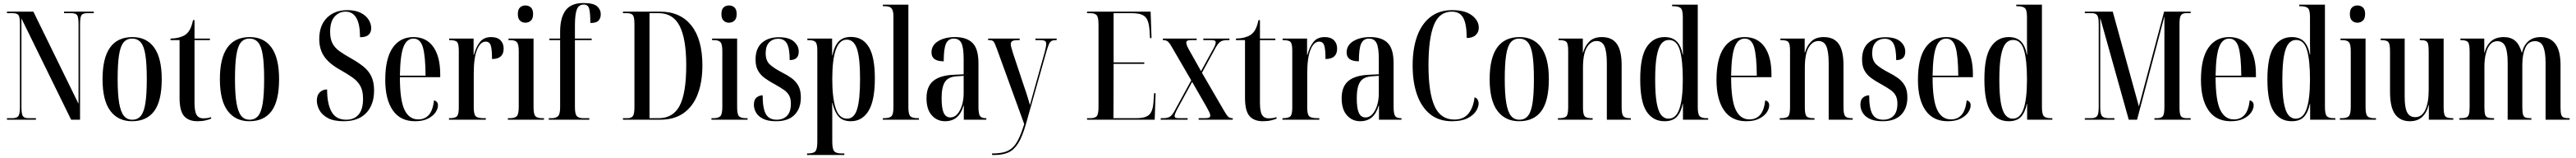

<svg xmlns="http://www.w3.org/2000/svg" viewBox="-20 -791 17055 1044"><path d="M26 0V-10H60Q92 -10 102 -24.5Q112 -39 112 -85V-631Q112 -677 103 -690.5Q94 -704 64 -704H26V-714H201L500 -105V-631Q500 -677 491 -690.5Q482 -704 452 -704H404V-714H601V-704H558Q527 -704 518.5 -689.5Q510 -675 510 -629V0H451L122 -669V-85Q122 -39 131 -24.5Q140 -10 170 -10H218V0Z M854 10Q762 10 710.5 -58.5Q659 -127 659 -268Q659 -546 857 -546Q951 -546 1001 -476.5Q1051 -407 1051 -268Q1051 -125 1001.5 -57.5Q952 10 854 10ZM856 0Q892 0 913 -26Q934 -52 943 -111Q952 -170 952 -268Q952 -368 943 -426.5Q934 -485 912.5 -510.5Q891 -536 855 -536Q819 -536 798 -510.5Q777 -485 768 -426.5Q759 -368 759 -268Q759 -169 769 -110.5Q779 -52 800 -26Q821 0 856 0Z M1287 10Q1229 10 1199 -24Q1169 -58 1169 -145V-526H1109V-536Q1142 -537 1166 -543.5Q1190 -550 1207 -561Q1229 -577 1240.5 -602Q1252 -627 1258 -658H1268V-536H1370V-526H1268V-113Q1268 -54 1282 -31.5Q1296 -9 1327 -9Q1338 -9 1350 -10.5Q1362 -12 1378 -17V-7Q1364 -1 1341 4.5Q1318 10 1287 10Z M1631 10Q1539 10 1487.5 -58.5Q1436 -127 1436 -268Q1436 -546 1634 -546Q1728 -546 1778 -476.5Q1828 -407 1828 -268Q1828 -125 1778.5 -57.5Q1729 10 1631 10ZM1633 0Q1669 0 1690 -26Q1711 -52 1720 -111Q1729 -170 1729 -268Q1729 -368 1720 -426.5Q1711 -485 1689.5 -510.5Q1668 -536 1632 -536Q1596 -536 1575 -510.5Q1554 -485 1545 -426.5Q1536 -368 1536 -268Q1536 -169 1546 -110.5Q1556 -52 1577 -26Q1598 0 1633 0Z M2256 10Q2188 10 2149 -12Q2110 -34 2094 -65.5Q2078 -97 2078 -126Q2078 -162 2097.5 -181Q2117 -200 2146 -200Q2146 -105 2175.5 -52.5Q2205 0 2272 0Q2326 0 2355 -34.5Q2384 -69 2384 -138Q2384 -191 2366 -223Q2348 -255 2315.5 -278Q2283 -301 2237 -327Q2162 -368 2128 -416Q2094 -464 2094 -533Q2094 -623 2145 -673.5Q2196 -724 2280 -724Q2333 -724 2368 -706.5Q2403 -689 2420.5 -661.5Q2438 -634 2438 -605Q2438 -577 2420.5 -561Q2403 -545 2364 -545Q2364 -714 2268 -714Q2225 -714 2195.5 -681Q2166 -648 2166 -581Q2166 -534 2181.5 -504.5Q2197 -475 2228.5 -452.5Q2260 -430 2307 -404Q2355 -377 2388.5 -349.5Q2422 -322 2439.5 -285Q2457 -248 2457 -193Q2457 -99 2405 -44.5Q2353 10 2256 10Z M2728 10Q2631 10 2581 -62Q2531 -134 2531 -263Q2531 -404 2580 -475Q2629 -546 2718 -546Q2803 -546 2849 -481.5Q2895 -417 2895 -300V-281H2628Q2628 -129 2658.5 -65.5Q2689 -2 2749 -2Q2793 -2 2819.5 -31.5Q2846 -61 2854 -128Q2880 -121 2880 -95Q2880 -72 2863.5 -48Q2847 -24 2813.5 -7Q2780 10 2728 10ZM2798 -291Q2797 -423 2780 -479.5Q2763 -536 2718 -536Q2673 -536 2651.5 -480.5Q2630 -425 2628 -291Z M2953 0V-10H2954Q2994 -10 3006 -23Q3018 -36 3018 -80V-457Q3018 -501 3006.5 -513.5Q2995 -526 2956 -526H2954V-536H3116V-428H3118Q3132 -481 3158 -513.5Q3184 -546 3233 -546Q3273 -546 3294 -525Q3315 -504 3315 -470Q3315 -401 3238 -401Q3238 -466 3229.5 -491Q3221 -516 3196 -516Q3161 -516 3139 -463Q3117 -410 3117 -305V-80Q3117 -36 3130 -23Q3143 -10 3186 -10H3197V0Z M3459 -641Q3438 -641 3423.5 -654.5Q3409 -668 3409 -698Q3409 -729 3423.5 -742Q3438 -755 3459 -755Q3480 -755 3495 -742Q3510 -729 3510 -698Q3510 -668 3495 -654.5Q3480 -641 3459 -641ZM3343 0V-10H3355Q3389 -10 3402 -23.5Q3415 -37 3415 -85V-453Q3415 -499 3402.5 -512.5Q3390 -526 3358 -526H3347V-536H3513V-83Q3513 -36 3525.5 -23Q3538 -10 3572 -10H3582V0Z M3614 0V-10H3634Q3658 -10 3673.5 -22Q3689 -34 3689 -82V-526H3618V-536H3689V-582Q3689 -673 3725 -722Q3761 -771 3843 -771Q3909 -771 3933.5 -749.5Q3958 -728 3958 -697Q3958 -670 3943 -654.5Q3928 -639 3889 -639Q3889 -705 3881.5 -733Q3874 -761 3846 -761Q3813 -761 3800 -729.5Q3787 -698 3787 -622V-536H3898V-526H3787V-82Q3787 -34 3801.5 -22Q3816 -10 3841 -10H3882V0Z M4105 0V-10H4134Q4161 -10 4171 -24.5Q4181 -39 4181 -83V-633Q4181 -678 4170.5 -691Q4160 -704 4132 -704H4105V-714H4352Q4485 -714 4558 -622.5Q4631 -531 4631 -359Q4631 -249 4600 -168.5Q4569 -88 4507 -44Q4445 0 4352 0ZM4341 -10Q4437 -10 4480.5 -92.5Q4524 -175 4524 -360Q4524 -534 4480.5 -619Q4437 -704 4342 -704H4281V-10Z M4807 -641Q4786 -641 4771.5 -654.5Q4757 -668 4757 -698Q4757 -729 4771.5 -742Q4786 -755 4807 -755Q4828 -755 4843 -742Q4858 -729 4858 -698Q4858 -668 4843 -654.5Q4828 -641 4807 -641ZM4691 0V-10H4703Q4737 -10 4750 -23.5Q4763 -37 4763 -85V-453Q4763 -499 4750.5 -512.5Q4738 -526 4706 -526H4695V-536H4861V-83Q4861 -36 4873.5 -23Q4886 -10 4920 -10H4930V0Z M5119 10Q5065 10 5033 -6Q5001 -22 4986.5 -47Q4972 -72 4972 -99Q4972 -132 4989.5 -146.5Q5007 -161 5030 -161Q5030 -76 5051 -38Q5072 0 5123 0Q5166 0 5191.5 -26Q5217 -52 5217 -106Q5217 -139 5205.5 -160Q5194 -181 5171 -197Q5148 -213 5114 -232Q5073 -254 5044 -275Q5015 -296 4999 -325Q4983 -354 4983 -398Q4983 -471 5025 -508Q5067 -545 5138 -545Q5204 -545 5236.5 -517Q5269 -489 5269 -450Q5269 -394 5209 -394Q5209 -469 5191.5 -502Q5174 -535 5133 -535Q5097 -535 5073.5 -511Q5050 -487 5050 -439Q5050 -391 5076.5 -366Q5103 -341 5157 -313Q5193 -295 5221 -275Q5249 -255 5266 -225Q5283 -195 5283 -147Q5283 -75 5241.5 -32.5Q5200 10 5119 10Z M5324 233V223H5329Q5367 223 5379.5 208.5Q5392 194 5392 144V-458Q5392 -504 5378.5 -515Q5365 -526 5334 -526H5326V-536H5490V-425H5492Q5505 -487 5533.5 -517Q5562 -547 5615 -547Q5692 -547 5732.5 -481.5Q5773 -416 5773 -273Q5773 -126 5731 -58Q5689 10 5614 10Q5561 10 5533.5 -20.5Q5506 -51 5492 -111H5490Q5491 -75 5491 -40.5Q5491 -6 5491 29V144Q5491 194 5504 208.5Q5517 223 5554 223H5571V233ZM5589 -7Q5636 -7 5655.5 -69.5Q5675 -132 5675 -267Q5675 -411 5654 -470Q5633 -529 5587 -529Q5491 -529 5491 -268Q5491 -145 5513.5 -76Q5536 -7 5589 -7Z M5826 0V-10H5832Q5870 -10 5883 -23Q5896 -36 5896 -83V-682Q5896 -713 5888.5 -727.5Q5881 -742 5868 -746Q5855 -750 5838 -750H5826V-760H5995V-83Q5995 -36 6008 -23Q6021 -10 6059 -10H6065V0Z M6238 10Q6185 10 6150 -29Q6115 -68 6115 -142Q6115 -219 6159.5 -256Q6204 -293 6295 -297L6361 -300V-401Q6361 -477 6346 -506.5Q6331 -536 6296 -536Q6260 -536 6244.5 -503.5Q6229 -471 6229 -386Q6148 -386 6148 -444Q6148 -492 6192 -519Q6236 -546 6304 -546Q6381 -546 6420 -507Q6459 -468 6459 -373V-86Q6459 -38 6469.5 -24Q6480 -10 6508 -10H6511V0H6362V-93H6360Q6331 10 6238 10ZM6273 -15Q6299 -15 6318.5 -36.5Q6338 -58 6349.5 -94Q6361 -130 6361 -175V-290L6318 -287Q6259 -284 6237 -249.5Q6215 -215 6215 -143Q6215 -75 6229 -45Q6243 -15 6273 -15Z M6549 223Q6593 223 6625 215.5Q6657 208 6681 187.5Q6705 167 6724 128.5Q6743 90 6762 29L6580 -471Q6567 -507 6559 -516.5Q6551 -526 6529 -526H6523V-536H6732V-526H6726Q6695 -526 6684 -520Q6673 -514 6673 -500Q6673 -490 6677.5 -474.5Q6682 -459 6688 -439L6757 -232Q6769 -198 6775 -179.5Q6781 -161 6786 -144Q6791 -127 6800 -97Q6807 -121 6815.5 -154Q6824 -187 6834 -220L6897 -444Q6908 -487 6908 -502Q6908 -514 6899.5 -520Q6891 -526 6863 -526H6836V-536H6977V-526H6972Q6954 -526 6943.5 -520.5Q6933 -515 6926 -499.5Q6919 -484 6910 -454L6773 30Q6749 114 6721 157.5Q6693 201 6655.5 217Q6618 233 6567 233H6549Z M7178 0V-10H7200Q7229 -10 7241.5 -22.5Q7254 -35 7254 -84V-628Q7254 -678 7241.5 -691Q7229 -704 7200 -704H7178V-714H7599L7605 -539H7595L7592 -589Q7589 -634 7577.5 -659Q7566 -684 7541 -694Q7516 -704 7472 -704H7354V-379H7557V-369H7354L7353 -10H7500Q7543 -10 7567.5 -19.5Q7592 -29 7603.5 -52Q7615 -75 7618 -116L7622 -175H7632L7626 0Z M7666 0V-10H7679Q7710 -10 7726 -19.5Q7742 -29 7759 -61L7868 -260L7741 -478Q7724 -508 7712.5 -517Q7701 -526 7682 -526H7680V-536H7904V-526H7873Q7850 -526 7842.5 -522Q7835 -518 7835 -509Q7835 -493 7859 -452L7933 -321L8006 -454Q8018 -474 8024 -488.5Q8030 -503 8030 -511Q8030 -519 8023.5 -522.5Q8017 -526 7997 -526H7948V-536H8121V-526H8109Q8079 -526 8063.5 -517Q8048 -508 8030 -477L7939 -310L8086 -58Q8103 -28 8114 -19Q8125 -10 8141 -10H8143V0H7917V-10H7955Q7978 -10 7986 -14Q7994 -18 7994 -27Q7994 -36 7987.5 -50Q7981 -64 7969 -85L7874 -250L7781 -80Q7758 -38 7758 -25Q7758 -16 7764.5 -13Q7771 -10 7788 -10H7844V0Z M8342 10Q8284 10 8254 -24Q8224 -58 8224 -145V-526H8164V-536Q8197 -537 8221 -543.5Q8245 -550 8262 -561Q8284 -577 8295.5 -602Q8307 -627 8313 -658H8323V-536H8425V-526H8323V-113Q8323 -54 8337 -31.5Q8351 -9 8382 -9Q8393 -9 8405 -10.5Q8417 -12 8433 -17V-7Q8419 -1 8396 4.5Q8373 10 8342 10Z M8472 0V-10H8473Q8513 -10 8525 -23Q8537 -36 8537 -80V-457Q8537 -501 8525.5 -513.5Q8514 -526 8475 -526H8473V-536H8635V-428H8637Q8651 -481 8677 -513.5Q8703 -546 8752 -546Q8792 -546 8813 -525Q8834 -504 8834 -470Q8834 -401 8757 -401Q8757 -466 8748.5 -491Q8740 -516 8715 -516Q8680 -516 8658 -463Q8636 -410 8636 -305V-80Q8636 -36 8649 -23Q8662 -10 8705 -10H8716V0Z M8987 10Q8934 10 8899 -29Q8864 -68 8864 -142Q8864 -219 8908.5 -256Q8953 -293 9044 -297L9110 -300V-401Q9110 -477 9095 -506.5Q9080 -536 9045 -536Q9009 -536 8993.5 -503.5Q8978 -471 8978 -386Q8897 -386 8897 -444Q8897 -492 8941 -519Q8985 -546 9053 -546Q9130 -546 9169 -507Q9208 -468 9208 -373V-86Q9208 -38 9218.5 -24Q9229 -10 9257 -10H9260V0H9111V-93H9109Q9080 10 8987 10ZM9022 -15Q9048 -15 9067.5 -36.5Q9087 -58 9098.5 -94Q9110 -130 9110 -175V-290L9067 -287Q9008 -284 8986 -249.5Q8964 -215 8964 -143Q8964 -75 8978 -45Q8992 -15 9022 -15Z M9594 10Q9508 10 9450.5 -36Q9393 -82 9363.5 -164.5Q9334 -247 9334 -359Q9334 -469 9363.5 -551Q9393 -633 9451.5 -678.5Q9510 -724 9596 -724Q9681 -724 9726.5 -689.5Q9772 -655 9772 -608Q9772 -578 9751.5 -559Q9731 -540 9692 -540Q9692 -631 9669.5 -672.5Q9647 -714 9593 -714Q9510 -714 9474.5 -625Q9439 -536 9439 -359Q9439 -179 9479 -90Q9519 -1 9610 -1Q9671 -1 9703.5 -40.5Q9736 -80 9744 -148Q9760 -143 9765.5 -130.5Q9771 -118 9771 -109Q9771 -84 9753.5 -56.5Q9736 -29 9697 -9.5Q9658 10 9594 10Z M10039 10Q9947 10 9895.5 -58.5Q9844 -127 9844 -268Q9844 -546 10042 -546Q10136 -546 10186 -476.5Q10236 -407 10236 -268Q10236 -125 10186.5 -57.5Q10137 10 10039 10ZM10041 0Q10077 0 10098 -26Q10119 -52 10128 -111Q10137 -170 10137 -268Q10137 -368 10128 -426.5Q10119 -485 10097.5 -510.5Q10076 -536 10040 -536Q10004 -536 9983 -510.5Q9962 -485 9953 -426.5Q9944 -368 9944 -268Q9944 -169 9954 -110.5Q9964 -52 9985 -26Q10006 0 10041 0Z M10296 0V-10H10302Q10341 -10 10352.5 -23Q10364 -36 10364 -82V-457Q10364 -501 10353 -513.5Q10342 -526 10304 -526H10300V-536H10461V-444H10463Q10476 -490 10505.5 -518Q10535 -546 10587 -546Q10654 -546 10686 -501.5Q10718 -457 10718 -359V-82Q10718 -37 10729 -23.5Q10740 -10 10775 -10H10779V0H10620V-371Q10620 -448 10605 -484Q10590 -520 10552 -520Q10513 -520 10487.5 -477.5Q10462 -435 10462 -343V-80Q10462 -36 10473 -23Q10484 -10 10521 -10H10526V0Z M11002 10Q10926 10 10883.5 -53.5Q10841 -117 10841 -267Q10841 -417 10884.5 -481.5Q10928 -546 11002 -546Q11053 -546 11082 -518Q11111 -490 11122 -430H11124Q11123 -476 11123 -507.5Q11123 -539 11123 -567V-678Q11123 -727 11108 -738.5Q11093 -750 11059 -750H11052V-760H11222V-83Q11222 -37 11234.5 -23.5Q11247 -10 11282 -10H11291V0H11124V-104H11122Q11110 -47 11082.5 -18.5Q11055 10 11002 10ZM11029 -7Q11078 -7 11100.5 -72Q11123 -137 11123 -265Q11123 -394 11103 -460.5Q11083 -527 11031 -527Q11001 -527 10981 -502.5Q10961 -478 10950.5 -421Q10940 -364 10940 -265Q10940 -168 10950 -112Q10960 -56 10979.5 -31.5Q10999 -7 11029 -7Z M11543 10Q11446 10 11396 -62Q11346 -134 11346 -263Q11346 -404 11395 -475Q11444 -546 11533 -546Q11618 -546 11664 -481.5Q11710 -417 11710 -300V-281H11443Q11443 -129 11473.5 -65.5Q11504 -2 11564 -2Q11608 -2 11634.5 -31.5Q11661 -61 11669 -128Q11695 -121 11695 -95Q11695 -72 11678.5 -48Q11662 -24 11628.5 -7Q11595 10 11543 10ZM11613 -291Q11612 -423 11595 -479.5Q11578 -536 11533 -536Q11488 -536 11466.5 -480.5Q11445 -425 11443 -291Z M11765 0V-10H11771Q11810 -10 11821.5 -23Q11833 -36 11833 -82V-457Q11833 -501 11822 -513.5Q11811 -526 11773 -526H11769V-536H11930V-444H11932Q11945 -490 11974.5 -518Q12004 -546 12056 -546Q12123 -546 12155 -501.5Q12187 -457 12187 -359V-82Q12187 -37 12198 -23.5Q12209 -10 12244 -10H12248V0H12089V-371Q12089 -448 12074 -484Q12059 -520 12021 -520Q11982 -520 11956.5 -477.5Q11931 -435 11931 -343V-80Q11931 -36 11942 -23Q11953 -10 11990 -10H11995V0Z M12446 10Q12392 10 12360 -6Q12328 -22 12313.5 -47Q12299 -72 12299 -99Q12299 -132 12316.5 -146.5Q12334 -161 12357 -161Q12357 -76 12378 -38Q12399 0 12450 0Q12493 0 12518.5 -26Q12544 -52 12544 -106Q12544 -139 12532.5 -160Q12521 -181 12498 -197Q12475 -213 12441 -232Q12400 -254 12371 -275Q12342 -296 12326 -325Q12310 -354 12310 -398Q12310 -471 12352 -508Q12394 -545 12465 -545Q12531 -545 12563.5 -517Q12596 -489 12596 -450Q12596 -394 12536 -394Q12536 -469 12518.5 -502Q12501 -535 12460 -535Q12424 -535 12400.5 -511Q12377 -487 12377 -439Q12377 -391 12403.5 -366Q12430 -341 12484 -313Q12520 -295 12548 -275Q12576 -255 12593 -225Q12610 -195 12610 -147Q12610 -75 12568.5 -32.5Q12527 10 12446 10Z M12877 10Q12780 10 12730 -62Q12680 -134 12680 -263Q12680 -404 12729 -475Q12778 -546 12867 -546Q12952 -546 12998 -481.5Q13044 -417 13044 -300V-281H12777Q12777 -129 12807.5 -65.5Q12838 -2 12898 -2Q12942 -2 12968.5 -31.5Q12995 -61 13003 -128Q13029 -121 13029 -95Q13029 -72 13012.5 -48Q12996 -24 12962.5 -7Q12929 10 12877 10ZM12947 -291Q12946 -423 12929 -479.5Q12912 -536 12867 -536Q12822 -536 12800.5 -480.5Q12779 -425 12777 -291Z M13281 10Q13205 10 13162.5 -53.5Q13120 -117 13120 -267Q13120 -417 13163.5 -481.5Q13207 -546 13281 -546Q13332 -546 13361 -518Q13390 -490 13401 -430H13403Q13402 -476 13402 -507.5Q13402 -539 13402 -567V-678Q13402 -727 13387 -738.5Q13372 -750 13338 -750H13331V-760H13501V-83Q13501 -37 13513.5 -23.5Q13526 -10 13561 -10H13570V0H13403V-104H13401Q13389 -47 13361.5 -18.5Q13334 10 13281 10ZM13308 -7Q13357 -7 13379.5 -72Q13402 -137 13402 -265Q13402 -394 13382 -460.5Q13362 -527 13310 -527Q13280 -527 13260 -502.5Q13240 -478 13229.5 -421Q13219 -364 13219 -265Q13219 -168 13229 -112Q13239 -56 13258.5 -31.5Q13278 -7 13308 -7Z M13785 0V-10H13825Q13855 -10 13866 -23.5Q13877 -37 13877 -82V-632Q13877 -676 13867 -690Q13857 -704 13832 -704H13785V-714H13970L14143 -88L14310 -714H14486V-704H14455Q14432 -704 14422 -690.5Q14412 -677 14412 -634V-80Q14412 -37 14421.5 -23.5Q14431 -10 14460 -10H14486V0H14246V-10H14261Q14293 -10 14302.5 -24.5Q14312 -39 14312 -86V-683L14131 0H14076L13887 -673V-85Q13887 -35 13900 -22.5Q13913 -10 13947 -10H13981V0Z M14751 10Q14654 10 14604 -62Q14554 -134 14554 -263Q14554 -404 14603 -475Q14652 -546 14741 -546Q14826 -546 14872 -481.5Q14918 -417 14918 -300V-281H14651Q14651 -129 14681.5 -65.5Q14712 -2 14772 -2Q14816 -2 14842.5 -31.5Q14869 -61 14877 -128Q14903 -121 14903 -95Q14903 -72 14886.5 -48Q14870 -24 14836.5 -7Q14803 10 14751 10ZM14821 -291Q14820 -423 14803 -479.5Q14786 -536 14741 -536Q14696 -536 14674.5 -480.5Q14653 -425 14651 -291Z M15155 10Q15079 10 15036.5 -53.5Q14994 -117 14994 -267Q14994 -417 15037.5 -481.5Q15081 -546 15155 -546Q15206 -546 15235 -518Q15264 -490 15275 -430H15277Q15276 -476 15276 -507.5Q15276 -539 15276 -567V-678Q15276 -727 15261 -738.5Q15246 -750 15212 -750H15205V-760H15375V-83Q15375 -37 15387.5 -23.5Q15400 -10 15435 -10H15444V0H15277V-104H15275Q15263 -47 15235.5 -18.5Q15208 10 15155 10ZM15182 -7Q15231 -7 15253.5 -72Q15276 -137 15276 -265Q15276 -394 15256 -460.5Q15236 -527 15184 -527Q15154 -527 15134 -502.5Q15114 -478 15103.5 -421Q15093 -364 15093 -265Q15093 -168 15103 -112Q15113 -56 15132.5 -31.5Q15152 -7 15182 -7Z M15590 -641Q15569 -641 15554.5 -654.5Q15540 -668 15540 -698Q15540 -729 15554.5 -742Q15569 -755 15590 -755Q15611 -755 15626 -742Q15641 -729 15641 -698Q15641 -668 15626 -654.5Q15611 -641 15590 -641ZM15474 0V-10H15486Q15520 -10 15533 -23.5Q15546 -37 15546 -85V-453Q15546 -499 15533.5 -512.5Q15521 -526 15489 -526H15478V-536H15644V-83Q15644 -36 15656.5 -23Q15669 -10 15703 -10H15713V0Z M15937 10Q15874 10 15840 -35.5Q15806 -81 15806 -184V-454Q15806 -500 15795 -513Q15784 -526 15747 -526H15744V-536H15903V-152Q15903 -79 15919.5 -48Q15936 -17 15973 -17Q16017 -17 16039.5 -65Q16062 -113 16062 -196V-449Q16062 -482 16058.5 -498.5Q16055 -515 16042.5 -520.5Q16030 -526 16005 -526H16003V-536H16161V-82Q16161 -35 16172 -22.5Q16183 -10 16222 -10H16225V0H16063V-96H16061Q16049 -46 16018.5 -18Q15988 10 15937 10Z M16265 0V-10H16271Q16296 -10 16309.5 -14.5Q16323 -19 16328 -34.5Q16333 -50 16333 -83V-452Q16333 -501 16321.5 -513.5Q16310 -526 16274 -526H16272V-536H16430V-444H16432Q16445 -492 16476 -519Q16507 -546 16560 -546Q16605 -546 16634 -522Q16663 -498 16678 -444H16680Q16691 -492 16722.5 -519Q16754 -546 16804 -546Q16867 -546 16901 -501Q16935 -456 16935 -360V-81Q16935 -49 16939.5 -34Q16944 -19 16956.5 -14.5Q16969 -10 16992 -10H16995V0H16836V-375Q16836 -447 16820.5 -483Q16805 -519 16766 -519Q16721 -519 16701.5 -474.5Q16682 -430 16682 -364V-82Q16682 -50 16686.5 -34.5Q16691 -19 16703 -14.5Q16715 -10 16738 -10H16742V0H16585V-375Q16585 -451 16569 -485Q16553 -519 16516 -519Q16487 -519 16468 -496Q16449 -473 16440 -435Q16431 -397 16431 -350V-81Q16431 -49 16435.5 -34Q16440 -19 16453.5 -14.5Q16467 -10 16493 -10H16495V0Z"/></svg>

Font: Noto Serif Display ExtraCondensed Medium
Style: Regular
Weight: 500
Width: 2
Designer: Monotype Design Team
Foundry: Monotype Imaging Inc.
Version: Version 2.009